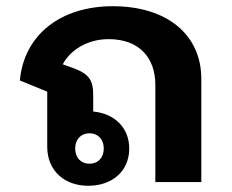

<svg xmlns="http://www.w3.org/2000/svg" viewBox="-20 -586 748 618"><path d="M480 0H628V-332C628 -474 518 -566 343 -566C174 -566 57 -473 44 -327L132 -291V-114C132 -36 188 12 264 12C340 12 396 -34 396 -108C396 -176 347 -221 280 -227V-280C280 -328 266 -348 218 -366L182 -379C205 -423 259 -460 330 -460C429 -460 480 -399 480 -313ZM268 -157C295 -157 314 -138 314 -108C314 -78 295 -59 268 -59C241 -59 222 -78 222 -108C222 -138 241 -157 268 -157Z"/></svg>

Font: IBM Plex Thai Looped
Style: Bold
Weight: 700
Designer: Mike Abbink, Paul van der Laan, Pieter van Rosmalen, Ben Mitchell, Mark Frömberg
Foundry: Bold Monday
Version: Version 1.0